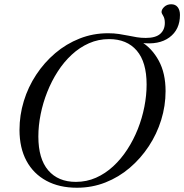

<svg xmlns="http://www.w3.org/2000/svg" viewBox="-20 -871 864 901"><path d="M160 -230.5Q160 -125.5 206.5 -71.5Q253 -17.5 336 -17.5Q386.5 -17.5 430.5 -37Q474.5 -56.5 511.5 -90.8Q548.5 -125 577.5 -169.8Q606.5 -214.5 626.8 -265.5Q647 -316.5 657.5 -370Q668 -423.5 668 -474.5Q668 -579.5 621.8 -633.5Q575.5 -687.5 492 -687.5Q441.5 -687.5 397.5 -668Q353.5 -648.5 316.5 -614.2Q279.5 -580 250.8 -535.2Q222 -490.5 201.8 -439.5Q181.5 -388.5 170.8 -335Q160 -281.5 160 -230.5ZM757 -443.5Q757 -374.5 736.5 -308.2Q716 -242 678.2 -184.8Q640.5 -127.5 589 -83.5Q537.5 -39.5 474.8 -14.8Q412 10 341 10Q258 10 197.5 -22.8Q137 -55.5 104.2 -116.2Q71.5 -177 71.5 -261.5Q71.5 -330.5 91.8 -396.8Q112 -463 149.8 -520.2Q187.5 -577.5 239.2 -621.5Q291 -665.5 353.8 -690.2Q416.5 -715 487 -715Q515 -715 538 -711.5Q561 -708 581.8 -703.8Q602.5 -699.5 622.5 -696.2Q642.5 -693 664 -693Q710.5 -693 732 -712.2Q753.5 -731.5 753.5 -763.5Q753.5 -784.5 745.8 -796.8Q738 -809 738 -814Q738 -827 751 -839Q764 -851 783.5 -851Q803.5 -851 814 -837.2Q824.5 -823.5 824.5 -801Q824.5 -732 775 -695.5Q725.5 -659 641.5 -670L642 -675.5Q693 -645 725 -586.2Q757 -527.5 757 -443.5Z"/></svg>

Font: Newsreader 60pt
Style: Italic
Weight: 400
Italic angle: -17°
Designer: Hugues Gentile
Foundry: Production Type
Version: Version 1.003